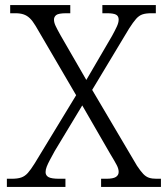

<svg xmlns="http://www.w3.org/2000/svg" viewBox="-20 -734 659 754"><path d="M7 0V-32H26Q49 -32 63.5 -37Q78 -42 89.5 -55Q101 -68 116 -92L279 -360L120 -632Q108 -652 97 -662.5Q86 -673 72.5 -677.5Q59 -682 41 -682H20V-714H256V-682H241Q210 -682 201 -675Q192 -668 192 -657Q192 -646 198 -633Q204 -620 218 -595L319 -420L420 -593Q431 -613 438.5 -629Q446 -645 446 -657Q446 -671 435.5 -676.5Q425 -682 400 -682H382V-714H592V-682H574Q553 -682 539.5 -677.5Q526 -673 514.5 -660Q503 -647 487 -622L342 -381L518 -83Q532 -62 542.5 -51Q553 -40 565 -36Q577 -32 594 -32H612V0H377V-32H397Q424 -32 435 -39Q446 -46 446 -59Q446 -71 438.5 -85.5Q431 -100 411 -133L303 -320L195 -141Q184 -121 176 -106Q168 -91 163.5 -79.5Q159 -68 159 -58Q159 -45 170.5 -38.5Q182 -32 213 -32H237V0Z"/></svg>

Font: Noto Serif Hebrew Light
Style: Regular
Weight: 300
Version: Version 2.003